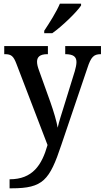

<svg xmlns="http://www.w3.org/2000/svg" viewBox="-20 -786 568 1042"><path d="M220 -619V-606H264C318 -644 397 -721 420 -756V-766H305C286 -721 248 -661 220 -619ZM32 187V236H43C214 236 249 192 313 0L454 -416C474 -478 489 -491 525 -492H528V-536H334V-492H337C376 -491 395 -480 395 -449C395 -436 391 -417 386 -400L326 -206C314 -167 301 -129 293 -93C288 -125 271 -182 253 -233L192 -403C185 -422 181 -437 181 -451C181 -477 197 -492 237 -492H240V-536H3V-492H6C41 -492 53 -482 69 -440L238 1C207 110 157 187 32 187Z"/></svg>

Font: Noto Serif SemiCondensed Medium
Style: Regular
Weight: 500
Width: 4
Designer: Monotype Design Team
Foundry: Monotype Imaging Inc.
Version: Version 2.014